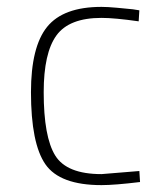

<svg xmlns="http://www.w3.org/2000/svg" viewBox="-20 -529 477 558"><path d="M275 -509Q292 -509 319.5 -506.5Q347 -504 366 -502L385 -499L383 -467Q313 -477 275 -477Q181 -477 144 -426Q107 -375 107 -261Q107 -131 140.5 -77Q174 -23 275 -23L385 -32L387 0Q313 9 275 9Q154 9 112 -51.5Q70 -112 70 -261Q70 -393 117 -451Q164 -509 275 -509Z"/></svg>

Font: TitilliumMaps29L
Style: 1 wt
Weight: 100
Designer: Campivisivi
Foundry: Accademia di Belle Arti di Urbino and students of MA course of Visual design
Version: Version 001.001